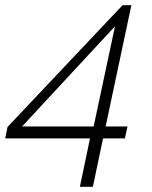

<svg xmlns="http://www.w3.org/2000/svg" viewBox="-47 -591 584 738"><path d="M299 -59H-27L-18 -103L424 -571H458L359 -105H443L433 -59H349L310 127H260ZM313 -105 395 -490 38 -105Z"/></svg>

Font: Raleway Light
Style: Italic
Weight: 300
Italic angle: -12°
Designer: Matt McInerney, Pablo Impallari, Rodrigo Fuenzalida
Foundry: Matt McInerney, Pablo Impallari, Rodrigo Fuenzalida
Version: Version 4.026